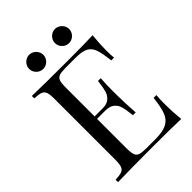

<svg xmlns="http://www.w3.org/2000/svg" viewBox="-253 -1002 1115 1115"><g transform="rotate(-45 304.5 -444.0)"><path d="M42 0ZM257.8 -830.1Q257.8 -814.5 249.8 -801Q241.7 -787.6 228.3 -779.8Q214.8 -772 199.7 -772Q175.8 -772 158.7 -789.1Q141.6 -806.2 141.6 -830.1Q141.6 -845.2 149.4 -858.6Q157.2 -872.1 170.7 -880.1Q184.1 -888.2 199.7 -888.2Q214.8 -888.2 228.3 -880.1Q241.7 -872.1 249.8 -858.6Q257.8 -845.2 257.8 -830.1ZM469.7 -830.1Q469.7 -814.5 461.7 -801Q453.6 -787.6 440.4 -779.8Q427.2 -772 411.6 -772Q387.7 -772 370.6 -789.1Q353.5 -806.2 353.5 -830.1Q353.5 -845.2 361.3 -858.6Q369.1 -872.1 382.6 -880.1Q396 -888.2 411.6 -888.2Q426.8 -888.2 440.2 -880.1Q453.6 -872.1 461.7 -858.6Q469.7 -845.2 469.7 -830.1ZM560.5 0Q492.7 -2.9 331.5 -2.9Q139.6 -2.9 41.5 0V-20Q77.6 -21.5 94 -27.8Q110.4 -34.2 116.5 -51.3Q122.6 -68.4 122.6 -106V-602.1Q122.6 -639.6 116.5 -656.7Q110.4 -673.8 94 -680.2Q77.6 -686.5 41.5 -688V-708Q139.6 -705.1 331.5 -705.1Q478.5 -705.1 540.5 -708Q533.7 -642.6 533.7 -589.8Q533.7 -550.8 536.6 -527.8H513.7Q506.3 -592.8 495.4 -624.5Q484.4 -656.2 458.3 -670.7Q432.1 -685.1 379.4 -685.1H296.4Q260.3 -685.1 243.9 -679.2Q227.5 -673.3 221.4 -656.5Q215.3 -639.6 215.3 -602.1V-366.2H281.7Q316.9 -366.2 335.7 -382.8Q354.5 -399.4 361.1 -421.9Q367.7 -444.3 372.1 -478.5Q372.6 -487.3 374.5 -498H397.5Q394 -448.7 394 -403.8L394.5 -356Q394.5 -305.2 400.4 -213.9H377.4L376 -228Q371.6 -267.6 364.7 -291Q357.9 -314.5 338.6 -330.3Q319.3 -346.2 281.7 -346.2H215.3V-106Q215.3 -68.4 221.4 -51.5Q227.5 -34.7 243.9 -28.8Q260.3 -22.9 296.4 -22.9H369.6Q432.1 -22.9 464.6 -39.6Q497.1 -56.2 511.5 -92.8Q525.9 -129.4 533.7 -200.2H556.6Q553.7 -173.3 553.7 -127.9Q553.7 -71.3 560.5 0Z"/></g></svg>

Font: TypoPRO Playfair Display
Style: Regular
Weight: 400
Designer: Claus Eggers Sørensen
Foundry: Claus Eggers Sørensen
Version: Version 1.004;PS 001.004;hotconv 1.0.70;makeotf.lib2.5.58329